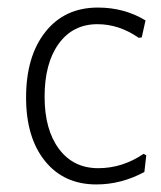

<svg xmlns="http://www.w3.org/2000/svg" viewBox="-20 -482 426 508"><path d="M239 -462Q309 -462 365 -428L355 -383L347 -382Q295 -418 238 -418Q173 -418 135.5 -366.5Q98 -315 98 -226Q98 -139 136 -88Q174 -37 240 -37Q304 -37 360 -75L367 -71L362 -27Q301 6 235 6Q149 6 99 -56Q49 -118 49 -224Q49 -333 100 -397.5Q151 -462 239 -462Z"/></svg>

Font: Alegreya Sans SC Light
Style: Regular
Weight: 300
Designer: Juan Pablo del Peral
Foundry: Huerta Tipografica
Version: Version 2.007